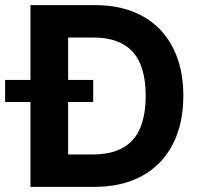

<svg xmlns="http://www.w3.org/2000/svg" viewBox="-59 -727 780 747"><path d="M59.6 0V-330.1H-39.1V-416H59.6V-707H311.5Q417.5 -707 494.6 -664.8Q571.8 -622.6 613 -543Q654.3 -463.4 654.3 -354.5Q654.3 -244.6 612.8 -164.8Q571.3 -85 493.7 -42.5Q416 0 308.6 0ZM302.7 -126Q405.3 -126 456.5 -181.6Q507.8 -237.3 507.8 -354.5Q507.8 -470.7 456.8 -525.9Q405.8 -581.1 303.7 -581.1H206.1V-416H303.7V-330.1H206.1V-126Z"/></svg>

Font: Pretendard Std
Style: Bold
Weight: 700
Designer: Base glyphs from Inter by Rasmus Andersson; Hangeul glyphs from Noto Sans CJK(Source Han Sans) by Jang Soo-young and Kan
Foundry: Kil Hyung-jin
Version: Version 1.309